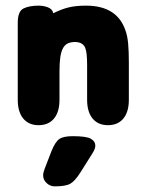

<svg xmlns="http://www.w3.org/2000/svg" viewBox="-20 -433 517 681"><path d="M169 -386Q166 -401 150 -407Q134 -413 117 -413Q84 -413 63.5 -403Q43 -393 43 -352V-79Q43 -36 62.5 -12.5Q82 11 117 11Q152 11 171.5 -12.5Q191 -36 191 -79V-180Q191 -211 194 -231Q197 -251 204 -263Q210 -274 220.5 -279Q231 -284 246 -284Q273 -284 282 -264Q286 -254 287.5 -238.5Q289 -223 289 -200V-79Q289 -36 308.5 -12.5Q328 11 363 11Q398 11 417.5 -12.5Q437 -36 437 -79V-211Q437 -252 434.5 -278.5Q432 -305 426 -322Q397 -413 285 -413Q250 -413 224.5 -407Q199 -401 169 -386ZM163 102 139 164Q133 179 133 189Q133 205 145.5 216.5Q158 228 174 228Q213 228 229.5 218.5Q246 209 265 179L309 109Q314 101 316 95Q318 89 318 84Q318 68 302 59Q286 50 238 50Q205 50 190.5 60Q176 70 163 102Z"/></svg>

Font: Beiruti Black
Style: Regular
Weight: 900
Designer: Arlette Boutros
Foundry: Boutros
Version: Version 1.41